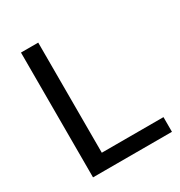

<svg xmlns="http://www.w3.org/2000/svg" viewBox="-162 -793 848 906"><g transform="rotate(-30 262.0 -340.0)"><path d="M83 0H513V-80H177V-680H83Z"/></g></svg>

Font: Ronzino
Style: Regular
Weight: 400
Designer: Nunzio Mazzaferro
Foundry: Collletttivo
Version: Version 1.000;Glyphs 3.3 (3337)